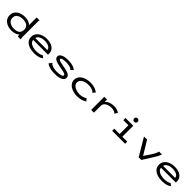

<svg xmlns="http://www.w3.org/2000/svg" viewBox="610 -2718 4779 4779"><g transform="rotate(45 3000.0 -328.5)"><path d="M352 10Q296 10 243.5 -5Q191 -20 149 -50Q107 -80 82 -125.5Q57 -171 57 -231Q57 -295 83 -340.5Q109 -386 152 -415Q195 -444 248.5 -458Q302 -472 358 -472Q439 -472 494.5 -449Q550 -426 573 -391V-666H676V-659Q670 -653 668.5 -645.5Q667 -638 667 -622V-70Q667 -52 669 -35Q671 -18 680 0H581Q573 -17 571 -33Q569 -49 569 -67Q542 -31 485 -10.5Q428 10 352 10ZM370 -67Q472 -67 521 -108.5Q570 -150 570 -232Q570 -313 515 -354.5Q460 -396 362 -396Q301 -396 253.5 -378.5Q206 -361 179 -326Q152 -291 152 -239Q152 -155 213 -111Q274 -67 370 -67Z M1159 10Q1059 10 981.5 -17.5Q904 -45 860 -98Q816 -151 816 -227Q816 -305 859.5 -359.5Q903 -414 976.5 -442.5Q1050 -471 1140 -471Q1221 -471 1286.5 -445.5Q1352 -420 1390.5 -370Q1429 -320 1429 -246Q1429 -237 1428 -228Q1427 -219 1426 -210H907Q912 -157 949.5 -125Q987 -93 1044 -78.5Q1101 -64 1163 -64Q1215 -64 1263 -74.5Q1311 -85 1345 -109L1408 -61Q1364 -25 1300 -7.5Q1236 10 1159 10ZM911 -280H1333Q1332 -319 1303.5 -345.5Q1275 -372 1230 -386Q1185 -400 1132 -400Q1083 -400 1036 -388Q989 -376 954.5 -349.5Q920 -323 911 -280Z M1881 10Q1785 10 1716 -8Q1647 -26 1588 -65L1644 -138L1651 -146L1656 -141Q1657 -133 1661.5 -127.5Q1666 -122 1679 -112Q1715 -90 1763 -77.5Q1811 -65 1884 -65Q1969 -65 2020 -81.5Q2071 -98 2071 -126Q2071 -145 2052.5 -157Q2034 -169 1992.5 -179Q1951 -189 1881 -202Q1752 -223 1686.5 -254Q1621 -285 1621 -346Q1621 -400 1686.5 -435.5Q1752 -471 1878 -471Q1946 -471 1994.5 -462.5Q2043 -454 2080.5 -437.5Q2118 -421 2152 -396L2094 -338L2087 -331L2082 -336Q2082 -345 2076.5 -349.5Q2071 -354 2058 -363Q1989 -398 1881 -398Q1806 -398 1760.5 -385.5Q1715 -373 1715 -350Q1715 -324 1764 -308.5Q1813 -293 1928 -273Q2056 -251 2110 -218.5Q2164 -186 2164 -132Q2164 -69 2093 -29.5Q2022 10 1881 10Z M2674 11Q2574 11 2495.5 -19Q2417 -49 2372 -103Q2327 -157 2327 -229Q2327 -301 2372 -355Q2417 -409 2495 -439Q2573 -469 2673 -469Q2757 -469 2825 -446.5Q2893 -424 2935 -384L2880 -326L2873 -319L2868 -324Q2868 -332 2863 -337.5Q2858 -343 2845 -353Q2808 -375 2761.5 -384Q2715 -393 2662 -393Q2619 -393 2577 -382.5Q2535 -372 2501 -352Q2467 -332 2446 -302.5Q2425 -273 2425 -233Q2425 -181 2461 -144Q2497 -107 2555 -87Q2613 -67 2680 -67Q2731 -67 2784 -82Q2837 -97 2873 -126L2925 -62Q2874 -25 2810 -7Q2746 11 2674 11Z M3159 -460H3258L3256 -374Q3276 -405 3314.5 -426.5Q3353 -448 3399.5 -459.5Q3446 -471 3492 -471Q3548 -471 3597 -457.5Q3646 -444 3682 -418L3639 -346L3634 -337L3627 -342Q3625 -349 3620.5 -354.5Q3616 -360 3602 -369Q3572 -383 3543 -389Q3514 -395 3481 -395Q3444 -395 3404.5 -386.5Q3365 -378 3331 -359Q3297 -340 3276.5 -310.5Q3256 -281 3256 -239V1H3159Z M3897 0V-75H4085V-384H3906V-460H4180V-75H4353V0ZM4127 -545Q4101 -545 4083 -563Q4065 -581 4065 -606Q4065 -632 4082.5 -650Q4100 -668 4127 -668Q4152 -668 4171 -649.5Q4190 -631 4190 -606Q4190 -581 4171 -563Q4152 -545 4127 -545Z M4830 0 4557 -460H4666L4883 -102L4997 -271Q5032 -324 5055.5 -372Q5079 -420 5088 -460H5188Q5176 -417 5149 -366.5Q5122 -316 5086 -259L4923 0Z M5659 10Q5559 10 5481.5 -17.5Q5404 -45 5360 -98Q5316 -151 5316 -227Q5316 -305 5359.5 -359.5Q5403 -414 5476.5 -442.5Q5550 -471 5640 -471Q5721 -471 5786.5 -445.5Q5852 -420 5890.5 -370Q5929 -320 5929 -246Q5929 -237 5928 -228Q5927 -219 5926 -210H5407Q5412 -157 5449.5 -125Q5487 -93 5544 -78.5Q5601 -64 5663 -64Q5715 -64 5763 -74.5Q5811 -85 5845 -109L5908 -61Q5864 -25 5800 -7.5Q5736 10 5659 10ZM5411 -280H5833Q5832 -319 5803.5 -345.5Q5775 -372 5730 -386Q5685 -400 5632 -400Q5583 -400 5536 -388Q5489 -376 5454.5 -349.5Q5420 -323 5411 -280Z"/></g></svg>

Font: Inconsolata ExtraExpanded Medium
Style: Regular
Weight: 500
Width: 8
Monospace: yes
Designer: Raph Levien, Cyreal, Brenton Simpson
Foundry: Raph Levien, Cyreal, Google
Version: Version 3.001; ttfautohint (v1.8.2.53-6de2)